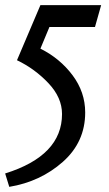

<svg xmlns="http://www.w3.org/2000/svg" viewBox="-26 -517 423 746"><path d="M10 209 -6 157Q215 88 215 -74Q215 -138 162 -194Q109 -250 40 -283L131 -497H367L343 -412H166L131 -328Q207 -290 256 -224.5Q305 -159 305 -80Q305 35 218 112Q131 189 10 209Z"/></svg>

Font: Rosario
Style: Regular
Weight: 400
Designer: Hector Gatti
Foundry: Omnibus-Type
Version: Version 1.002